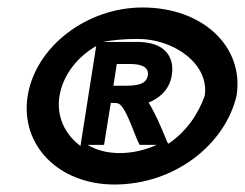

<svg xmlns="http://www.w3.org/2000/svg" viewBox="-20 -482 655 513"><path d="M292 -311H329C362 -311 378 -300 375 -281C372 -261 355 -253 318 -253H283ZM286 11C446 11 581 -95 612 -226C633 -357 522 -462 361 -462C211 -462 75 -357 54 -226C33 -95 136 11 286 11ZM195 -92C153 -123 130 -172 139 -226C148 -280 185 -329 237 -359ZM348 -378C446 -378 540 -310 527 -226C509 -175 476 -129 430 -98L427 -102C423 -112 398 -175 377 -208C405 -219 433 -242 439 -281C441 -293 441 -305 438 -317C428 -353 396 -370 345 -370H255C281 -375 312 -378 348 -378ZM300 -73C266 -73 237 -81 214 -95H258L276 -207C282 -207 291 -207 294 -206C314 -203 336 -131 349 -103L353 -95H399C368 -81 334 -73 300 -73Z"/></svg>

Font: Charger Pro
Style: BlkExtObl
Weight: 900
Designer: Jasper
Foundry: Cannot Into Space Fonts
Version: Version 1.09